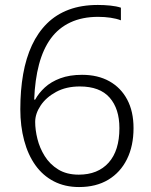

<svg xmlns="http://www.w3.org/2000/svg" viewBox="-20 -745 611 775"><path d="M62 -304Q62 -381 73.5 -446Q85 -511 109 -562.5Q133 -614 170 -650.5Q207 -687 258 -706Q309 -725 375 -725Q400 -725 425 -722.5Q450 -720 468 -714V-663Q450 -670 426 -673.5Q402 -677 376 -677Q312 -677 264 -654.5Q216 -632 185 -589.5Q154 -547 137.5 -485Q121 -423 118 -343H122Q136 -369 161 -392Q186 -415 223.5 -429Q261 -443 311 -443Q375 -443 421.5 -417Q468 -391 493.5 -343Q519 -295 519 -228Q519 -156 492.5 -102.5Q466 -49 417 -19.5Q368 10 299 10Q242 10 197.5 -13Q153 -36 123 -78Q93 -120 77.5 -178Q62 -236 62 -304ZM298 -40Q375 -40 418.5 -88.5Q462 -137 462 -228Q462 -306 422.5 -351Q383 -396 302 -396Q247 -396 206.5 -374Q166 -352 144 -319Q122 -286 122 -253Q122 -221 131 -184.5Q140 -148 160.5 -115Q181 -82 215 -61Q249 -40 298 -40Z"/></svg>

Font: Noto Sans Hebrew Light
Style: Regular
Weight: 300
Designer: Monotype Design Team
Foundry: Monotype Imaging Inc.
Version: Version 2.003